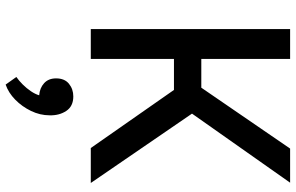

<svg xmlns="http://www.w3.org/2000/svg" viewBox="-204 -543 1049 681"><g transform="rotate(90 320.5 -202.5)"><path d="M83 0V-707H189V-392H291L507 -707H628L383 -359L629 0H505L299 -295H189V0ZM280 302 253 264Q266 255 279.5 241.5Q293 228 303.5 212.5Q314 197 318 183Q292 181 275 165.5Q258 150 258 123Q258 93 277 77.5Q296 62 322 62Q357 62 373.5 87Q390 112 389 146Q389 180 373.5 212Q358 244 333.5 268Q309 292 280 302Z"/></g></svg>

Font: Onest Medium
Style: Regular
Weight: 500
Designer: Dmitri Voloshin, Andrey Kudryavtsev
Foundry: Dmitri Voloshin, Andrey Kudryavtsev
Version: Version 1.000;gftools[0.9.33]